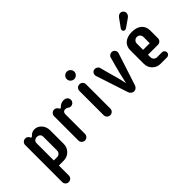

<svg xmlns="http://www.w3.org/2000/svg" viewBox="-63 -1469 2372 2372"><g transform="rotate(-45 1123.0 -282.5)"><path d="M76.2 173.8C76.2 206.1 101.6 231.4 133.8 231.4C166.5 231.4 191.9 206.1 191.9 173.8V0H278.3C357.9 0 423.3 -64.9 423.3 -144.5V-385.7C423.3 -464.8 364.7 -530.3 294.9 -530.3C257.3 -530.3 235.4 -514.6 218.3 -497.1C211.9 -491.7 207.5 -484.9 199.7 -484.9C191.9 -484.9 188 -491.2 186 -497.1C182.6 -504.9 168.9 -530.3 133.8 -530.3C101.6 -530.3 76.2 -504.9 76.2 -471.7ZM307.1 -145.5C307.1 -113.3 282.2 -88.4 249.5 -88.4H191.9V-392.6C191.9 -421.9 218.3 -442.4 249.5 -442.4C282.2 -442.4 307.1 -421.9 307.1 -390.1Z M804.2 -530.3C765.1 -530.3 742.2 -513.7 723.1 -497.1C717.3 -491.2 712.4 -484.9 704.6 -484.9C696.3 -484.9 693.4 -491.2 690.9 -497.1C687 -504.9 672.9 -530.3 638.2 -530.3C606.4 -530.3 580.6 -504.9 580.6 -471.7V-47.9C580.6 -16.6 606.4 9.8 638.2 9.8C670.4 9.8 696.3 -16.6 696.3 -47.9V-393.1C696.3 -418.5 712.4 -437 737.8 -437C751 -437 763.2 -433.6 773.4 -426.8C782.7 -419.9 793.9 -411.1 813 -411.1C844.7 -411.1 871.6 -436.5 871.6 -468.8C871.6 -513.7 831.1 -530.3 804.2 -530.3Z M1022.5 -47.4C1022.5 -16.1 1048.3 9.8 1081.1 9.8C1112.8 9.8 1138.7 -15.6 1138.7 -47.4V-471.7C1138.7 -504.9 1112.8 -530.3 1081.1 -530.3C1048.3 -530.3 1022.5 -504.9 1022.5 -471.7ZM1015.1 -685.1C1015.1 -649.9 1045.4 -620.1 1081.1 -620.1C1116.7 -620.1 1147 -649.9 1147 -685.1C1147 -721.7 1116.7 -751 1081.1 -751C1045.4 -751 1015.1 -721.7 1015.1 -685.1Z M1435.5 -39.6C1442.9 -13.2 1467.3 9.8 1497.1 9.8C1528.3 9.8 1549.8 -11.7 1557.6 -38.1L1695.3 -461.4C1704.6 -492.7 1681.2 -530.3 1644.5 -530.3C1620.1 -530.3 1593.3 -514.6 1587.9 -489.3L1557.6 -379.9C1544.4 -331.1 1520.5 -242.7 1498 -132.3C1476.6 -242.7 1445.8 -331.1 1434.1 -379.9L1404.8 -489.3C1399.4 -514.6 1372.1 -530.3 1347.7 -530.3C1313.5 -530.3 1287.6 -495.1 1297.4 -461.4Z M2126 -43.9C2126 -67.9 2106.4 -88.4 2082 -88.4H1995.6C1962.9 -88.4 1938 -113.3 1938 -145.5V-189H2111.3C2144 -189 2169.4 -213.9 2169.4 -246.6V-383.3C2169.4 -471.7 2105.5 -530.3 1996.1 -530.3C1885.3 -530.3 1822.3 -471.7 1822.3 -384.3V-144.5C1822.3 -64.9 1887.2 0 1966.8 0H2082C2106.4 0 2126 -19.5 2126 -43.9ZM2053.7 -384.3V-274.4H1938V-384.3C1938 -416.5 1963.4 -442.4 1996.1 -442.4C2028.3 -442.4 2053.7 -416.5 2053.7 -384.3ZM1931.6 -658.7C1921.4 -644 1919.4 -626.5 1932.1 -613.8C1944.3 -601.1 1963.4 -603 1977.5 -612.8L2085 -688C2116.7 -710 2127.9 -753.9 2099.6 -780.8C2068.4 -811 2030.8 -795.9 2008.3 -765.1Z"/></g></svg>

Font: Supermercado One
Style: Regular
Weight: 400
Designer: James Grieshaber
Foundry: James Grieshaber
Version: Version 1.002